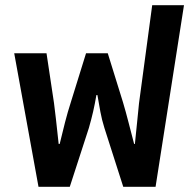

<svg xmlns="http://www.w3.org/2000/svg" viewBox="-20 -723 744 743"><path d="M129 0H250L324 -228Q334 -263 340.5 -291.5Q347 -320 353 -355H357Q363 -320 368.5 -290Q374 -260 384 -228L457 0H582L692 -703H569L518 -324Q516 -300 511.5 -259Q507 -218 502 -166H499Q488 -208 477.5 -249Q467 -290 456 -327L397 -517H313L254 -327Q242 -290 231.5 -249Q221 -208 211 -166H207Q202 -216 196.5 -262Q191 -308 189 -324L160 -517H35Z"/></svg>

Font: Noto Sans Thai UI Semi
Style: Regular
Weight: 600
Designer: Monotype Design Team
Foundry: Monotype Imaging Inc.
Version: Version 1.901